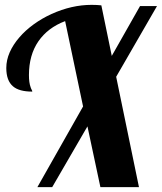

<svg xmlns="http://www.w3.org/2000/svg" viewBox="-20 -770 666 790"><path d="M321.8 -332 248 -683.1Q176.8 -656.2 137.9 -599.9Q99.1 -543.5 99.1 -460.9Q99.1 -429.7 106 -411.1Q107.9 -404.8 110.8 -399.9Q112.8 -396.5 112.8 -393.1Q58.6 -393.1 33.7 -414.6Q5.9 -438 5.9 -490.2Q5.9 -522.9 20 -554.9Q34.2 -586.9 60.1 -616.7Q84.5 -645 118.4 -669.7Q152.3 -694.3 191.9 -712.4Q274.9 -750 356.9 -750Q379.4 -750 397 -748L439.9 -540L556.2 -745.1H626L458 -454.1L551.8 0H393.1L339.8 -250L194.8 0H133.8Z"/></svg>

Font: Pattaya
Style: Regular
Weight: 400
Designer: Pablo Impallari / Thai characters Designed by Thanarat Vachiruckul and Suppakit Chalermlarp
Foundry: Pablo Impallari
Version: Version 2.000